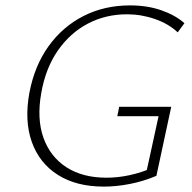

<svg xmlns="http://www.w3.org/2000/svg" viewBox="-20 -685 712 712"><path d="M365 7Q263 7 194.5 -36.5Q126 -80 98 -158.5Q70 -237 89 -341Q108 -441 160 -513.5Q212 -586 289.5 -625.5Q367 -665 462 -665Q526 -665 578 -647Q630 -629 664 -599L639 -565Q605 -597 554.5 -614.5Q504 -632 451 -632Q372 -632 306 -597.5Q240 -563 194.5 -497.5Q149 -432 133 -340Q116 -245 141 -174.5Q166 -104 226 -65Q286 -26 375 -26Q417 -26 461 -35.5Q505 -45 545 -63L520 -34L568 -254H415L422 -289H615L560 -33Q513 -13 462.5 -3Q412 7 365 7Z"/></svg>

Font: Ysabeau ExtraLight
Style: Italic
Weight: 250
Italic angle: -12°
Version: Version 2.000;gftools[0.9.27.dev2+g8671c4b]